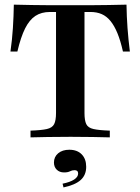

<svg xmlns="http://www.w3.org/2000/svg" viewBox="-20 -591 604 826"><path d="M111.3 0V-29Q158.1 -30.6 181.5 -35.9Q204.8 -41.1 212.9 -56.9Q221 -72.6 221 -104.8V-539.5H195.2Q158.1 -539.5 132.3 -522.6Q106.5 -505.6 87.9 -468.5Q69.4 -431.5 54.8 -369.4H25Q32.3 -420.2 35.5 -470.6Q38.7 -521 39.5 -571Q75 -570.2 117.3 -569.4Q159.7 -568.5 202.8 -568.5Q246 -568.5 282.3 -568.5Q317.7 -568.5 360.5 -568.5Q403.2 -568.5 446.4 -569.4Q489.5 -570.2 524.2 -571Q525 -520.2 528.6 -470.2Q532.3 -420.2 538.7 -369.4H508.9Q498.4 -416.1 485.1 -448.4Q471.8 -480.6 455.2 -500.8Q438.7 -521 417.7 -530.2Q396.8 -539.5 368.5 -539.5H343.5V-104.8Q343.5 -72.6 351.2 -56.9Q358.9 -41.1 382.3 -35.9Q405.6 -30.6 452.4 -29V0Q425 -0.8 379.4 -1.6Q333.9 -2.4 283.9 -2.4Q230.6 -2.4 185.1 -1.6Q139.5 -0.8 111.3 0ZM253.2 215.3 249.2 199.2Q281.5 192.7 298.8 181.5Q316.1 170.2 316.1 155.6Q316.1 141.1 300.8 141.1Q290.3 141.1 281 146Q271.8 150.8 255.6 150.8Q236.3 150.8 224.2 139.1Q212.1 127.4 212.1 108.1Q212.1 83.9 230.2 68.5Q248.4 53.2 278.2 53.2Q312.1 53.2 331.5 73Q350.8 92.7 350.8 126.6Q350.8 162.1 327 183.5Q303.2 204.8 253.2 215.3Z"/></svg>

Font: Playfair
Style: Bold
Weight: 700
Designer: Claus Eggers Sørensen
Foundry: Claus Eggers Sørensen
Version: Version 2.001;gftools[0.9.30]